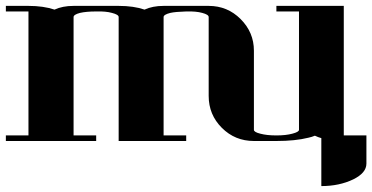

<svg xmlns="http://www.w3.org/2000/svg" viewBox="-20 -481 1270 655"><path d="M0 0V-19H77.1V-441.9H0V-460.9H77.1Q128.4 -460.9 166 -448.2Q193.4 -460.9 231 -460.9H384.8Q436.5 -460.9 473.1 -448.2Q500.5 -460.9 538.1 -460.9H691.9Q755.9 -460.9 800.8 -416Q846.2 -370.6 846.2 -308.1V-38.1Q846.2 -30.3 868.2 -24.9Q890.1 -19 922.9 -19Q955.1 -19 977.1 -24.9Q1000 -30.8 1000 -38.1V-441.9H922.9V-460.9H1152.8V-19H1230V77.1Q1230 108.9 1185.1 130.9Q1137.7 153.8 1076.2 153.8V-9.8Q1065.4 -12.7 1054.2 -18.1Q1043.9 -13.7 1032.2 -11.2Q987.3 0 922.9 0H846.2Q781.7 0 736.8 -44.9Q691.9 -89.8 691.9 -153.8V-422.9Q691.9 -431.2 669.9 -437Q648.9 -442.9 615.2 -441.9Q578.6 -440.9 561 -437Q538.1 -431.2 538.1 -422.9V-19H615.2V0H384.8V-422.9Q384.8 -431.2 361.8 -437Q340.8 -442.9 308.1 -441.9Q274.4 -441.9 252.9 -437Q231 -431.2 231 -422.9V-19H308.1V0Z"/></svg>

Font: Hjet
Style: Regular
Weight: 400
Designer: T. Christopher White
Version: Version 1.2